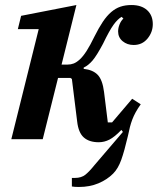

<svg xmlns="http://www.w3.org/2000/svg" viewBox="-20 -554 628 764"><path d="M134 -438H51L64 -491L284 -534L225 -297H249Q262 -297 273.5 -301.5Q285 -306 298 -318Q311 -330 325 -352Q339 -374 356 -409Q373 -443 389 -467Q405 -491 422.5 -506Q440 -521 459.5 -527.5Q479 -534 503 -534Q543 -534 565.5 -513.5Q588 -493 588 -458Q588 -426 567 -400.5Q546 -375 512 -375Q486 -375 468 -390Q450 -405 450 -429Q450 -443 456 -457.5Q462 -472 471 -480L464 -487Q448 -478 431.5 -455Q415 -432 390 -380Q365 -333 348.5 -313.5Q332 -294 313 -285V-280Q350 -276 369 -256Q388 -236 394 -188L409 -67H426L506 -161L540 -139Q528 -122 520 -107.5Q512 -93 506.5 -78.5Q501 -64 497 -48.5Q493 -33 489 -13Q475 47 462.5 82Q450 117 430 137Q406 161 371.5 175.5Q337 190 294 190Q276 190 266 188V154H278Q304 154 320 141Q336 128 356 103L469 -29L463 -37Q436 -9 415.5 1.5Q395 12 373 12Q335 12 313.5 -7Q292 -26 287 -71L266 -240L260 -244H211L150 0H25Z"/></svg>

Font: IBM Plex Serif SmBld
Style: Italic
Weight: 600
Italic angle: -14°
Designer: Mike Abbink, Paul van der Laan, Pieter van Rosmalen
Foundry: Bold Monday
Version: Version 3.001